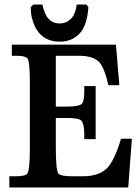

<svg xmlns="http://www.w3.org/2000/svg" viewBox="-20 -823 616 843"><path d="M368 -792Q364 -724 338 -686Q303 -640 242 -640Q166 -640 133 -707Q125 -724 120 -745Q115 -766 115 -792L126 -803H166Q171 -782 177.5 -766Q184 -750 193 -741Q212 -720 242 -720Q271 -720 292 -741Q311 -760 317 -803H359ZM559 -214 543 0H21V-49H47Q92 -49 100 -61Q111 -77 111 -169V-463Q111 -552 101 -566Q97 -571 86 -574.5Q75 -578 54 -578H32V-627H489L504 -449H456Q437 -531 413 -553Q385 -578 330 -578H225V-355H273Q325 -355 338 -366Q350 -376 350 -423V-445H400V-212H350V-234Q350 -258 346.5 -272.5Q343 -287 337 -294Q324 -305 276 -305H225V-179Q225 -73 237 -60Q248 -49 298 -49H342Q414 -49 449 -84V-83Q485 -122 511 -214Z"/></svg>

Font: New Athena Unicode
Style: Bold
Weight: 700
Designer: J. Rusten 1997; rev. by R. Hancock 2001, 2002, rev. by D. Mastronarde 2002-2021
Foundry: Society for Classical Studies (formerly American Philological Association)
Version: Version 5.008